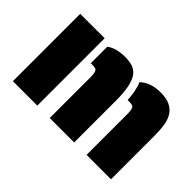

<svg xmlns="http://www.w3.org/2000/svg" viewBox="-86 -773 1028 1028"><g transform="rotate(45 428.5 -258.5)"><path d="M336 -311Q336 -335 331 -348Q327 -358 318.5 -360.5Q310 -363 289 -363H284V-488Q323 -517 392 -517Q423 -517 446 -509.5Q469 -502 485 -483Q521 -439 521 -319V0H336ZM615 -311Q615 -335 610 -348Q606 -358 597.5 -360.5Q589 -363 568 -363H563Q561 -389 557 -417Q549 -457 540 -475Q582 -517 660 -517Q745 -517 776 -462Q790 -438 795 -403.5Q800 -369 800 -319V0H615ZM57 -510H242V0H57Z"/></g></svg>

Font: Saira Stencil
Style: Regular
Weight: 400
Designer: Hector Gatti with collaboration of the Omnibus-Type team
Foundry: Omnibus-Type
Version: Version 1.003